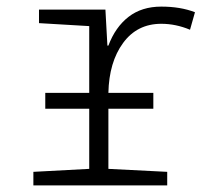

<svg xmlns="http://www.w3.org/2000/svg" viewBox="-20 -561 640 581"><path d="M308 -280H444V-232H308V-50L486 -41V0H81V-41L250 -50V-232H117V-280H250V-482L98 -491V-532H299L305 -423H308Q329 -479 369 -510Q409 -541 468 -541Q526 -541 570 -524L555 -471Q512 -489 468 -489Q395 -489 352.5 -431Q310 -373 308 -280Z"/></svg>

Font: Noto Sans Mono UI Light
Style: Regular
Weight: 300
Monospace: yes
Designer: Monotype Design team
Foundry: Monotype Imaging Inc.
Version: Version 1.000